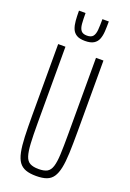

<svg xmlns="http://www.w3.org/2000/svg" viewBox="-169 -950 687 1016"><g transform="rotate(20 174.5 -442.0)"><path d="M175 8Q140 8 116.5 -0.5Q93 -9 79 -28.5Q65 -48 58 -82Q51 -116 49 -166.5Q47 -217 47 -287V-688H88V-256Q88 -188 90.5 -144Q93 -100 101 -75Q109 -50 127 -40.5Q145 -31 175 -31Q206 -31 223 -40.5Q240 -50 248 -75Q256 -100 258 -144Q260 -188 260 -256V-688H302V-287Q302 -217 300 -166.5Q298 -116 291 -82.5Q284 -49 270.5 -29Q257 -9 234 -0.5Q211 8 175 8ZM174 -752Q143 -752 126 -762.5Q109 -773 101.5 -792Q94 -811 92 -836Q90 -861 90 -892H127Q127 -856 129 -831.5Q131 -807 141 -794.5Q151 -782 174 -782Q198 -782 208 -794.5Q218 -807 220 -831.5Q222 -856 222 -892H258Q258 -861 256.5 -836Q255 -811 247.5 -792Q240 -773 222.5 -762.5Q205 -752 174 -752Z"/></g></svg>

Font: Saira UltraCondensed ExtraLight
Style: Regular
Weight: 250
Width: 1
Designer: Hector Gatti with collaboration of the Omnibus-Type team
Foundry: Omnibus-Type
Version: Version 1.101